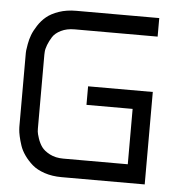

<svg xmlns="http://www.w3.org/2000/svg" viewBox="-47 -645 659 690"><g transform="rotate(5 283.0 -300.0)"><path d="M500 -533.2H200.2Q172.4 -533.2 151.6 -522.9Q130.9 -512.7 121.6 -497.8Q112.3 -482.9 106.7 -468.3Q101.1 -453.6 100.6 -443.4L100.1 -433.1V-166.5Q100.1 -162.6 100.6 -155.8Q101.1 -148.9 106.7 -131.8Q112.3 -114.7 121.6 -101.6Q130.9 -88.4 151.6 -77.6Q172.4 -66.9 200.2 -66.9H433.1V-266.6H266.6V-333.5H500V0H200.2Q166 0 138.4 -9.3Q110.8 -18.6 94 -33.2Q77.1 -47.9 64.7 -65.4Q52.2 -83 46.4 -100.8Q40.5 -118.7 37.4 -133.3Q34.2 -147.9 33.7 -157.2L33.2 -166.5V-433.1Q33.2 -436.5 33.7 -442.6Q34.2 -448.7 37.4 -466.1Q40.5 -483.4 46.4 -499Q52.2 -514.6 64.7 -533.9Q77.1 -553.2 94 -567.1Q110.8 -581.1 138.4 -590.6Q166 -600.1 200.2 -600.1H500Z"/></g></svg>

Font: Malkor
Style: Regular
Weight: 400
Version: Version 1.3